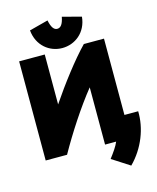

<svg xmlns="http://www.w3.org/2000/svg" viewBox="-162 -1060 1134 1390"><g transform="rotate(-15 404.5 -365.0)"><path d="M216 25H56V-718H248V-344C335 -473 452 -627 541 -718H692V-146H795C799 -19 746 120 645 221L513 136C545 94 571 57 584 25H501V-404C402 -281 295 -116 216 25ZM384 -730C289 -730 201 -797 190 -914L331 -951C342 -897 360 -874 384 -874C409 -874 427 -894 438 -950L579 -913C568 -796 479 -730 384 -730Z"/></g></svg>

Font: Repo Black
Style: Regular
Weight: 900
Designer: Stefan Peev
Foundry: Context Ltd
Version: Version 1.502